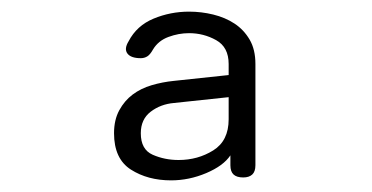

<svg xmlns="http://www.w3.org/2000/svg" viewBox="-20 -760 640 330"><path d="M373 -593 279 -583Q256 -581 239 -568Q222 -555 222 -531Q222 -503 242.5 -494Q263 -485 287 -485Q320 -485 346.5 -501.5Q373 -518 373 -555ZM376 -476V-493Q364 -475 334.5 -462.5Q305 -450 274 -450Q234 -450 205 -468.5Q176 -487 176 -531Q176 -554 185 -570.5Q194 -587 208 -597.5Q222 -608 240.5 -613.5Q259 -619 279 -621L373 -631V-650Q373 -679 351.5 -691Q330 -703 305 -703Q287 -703 269.5 -696.5Q252 -690 243 -675Q238 -666 233 -663Q228 -660 222 -660Q205 -660 199 -668Q193 -676 201 -689Q215 -716 244 -728Q273 -740 305 -740Q326 -740 346.5 -735Q367 -730 383 -719.5Q399 -709 409 -692Q419 -675 419 -650V-476Q419 -465 413.5 -460Q408 -455 398 -455Q387 -455 381.5 -460Q376 -465 376 -476Z"/></svg>

Font: Maple Mono Normal NL Light
Style: Regular
Weight: 300
Monospace: yes
Designer: subframe7536
Version: Version 7.000